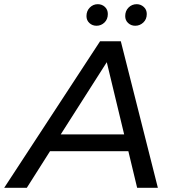

<svg xmlns="http://www.w3.org/2000/svg" viewBox="-74 -897 826 917"><path d="M-54 0 404 -700H503L680 0H581L539 -175H165L54 0ZM216 -255H519L436 -600ZM572 -774Q552 -774 538 -787Q524 -800 524 -820Q524 -845 540 -861Q556 -877 579 -877Q598 -877 612.5 -864Q627 -851 627 -830Q627 -805 610.5 -789.5Q594 -774 572 -774ZM387 -774Q367 -774 353 -787Q339 -800 339 -820Q339 -845 355 -861Q371 -877 393 -877Q413 -877 427 -864Q441 -851 441 -830Q441 -805 425 -789.5Q409 -774 387 -774Z"/></svg>

Font: Montserrat Medium
Style: Italic
Weight: 500
Italic angle: -11.3°
Designer: Julieta Ulanovsky
Foundry: Julieta Ulanovsky
Version: Version 9.000; ttfautohint (v1.8.4.7-5d5b)